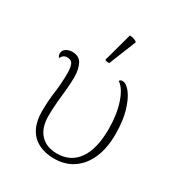

<svg xmlns="http://www.w3.org/2000/svg" viewBox="-175 -858 932 993"><g transform="rotate(30 290.5 -362.0)"><path d="M291 12Q236 12 196 -9Q156 -30 135.5 -70.5Q115 -111 115 -168Q115 -229 123 -287.5Q131 -346 131 -406Q131 -439 123 -457.5Q115 -476 90 -476Q75 -476 66.5 -468.5Q58 -461 54 -451Q45 -461 45 -474Q45 -493 61.5 -503.5Q78 -514 97 -514Q140 -514 156 -482.5Q172 -451 172 -405Q172 -368 168 -330Q164 -292 160 -250.5Q156 -209 156 -165Q156 -95 191.5 -56.5Q227 -18 291 -18Q372 -18 416 -80.5Q460 -143 460 -261Q460 -349 437.5 -415Q415 -481 381 -503Q384 -513 398 -513Q421 -513 445.5 -481.5Q470 -450 487 -392.5Q504 -335 504 -256Q504 -173 478 -113Q452 -53 404 -20.5Q356 12 291 12ZM292 -559Q287 -558 278 -559Q269 -560 266 -564L313 -736Q326 -735 337 -732Q348 -729 357 -721Z"/></g></svg>

Font: Arima ExtraLight
Style: Regular
Weight: 250
Designer: Joana Correia and Natanael Gama
Foundry: NDISCOVER
Version: Version 1.101;gftools[0.9.23]